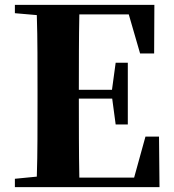

<svg xmlns="http://www.w3.org/2000/svg" viewBox="-20 -767 714 787"><path d="M631.8 -207 633.8 0H41V-34.2L130.9 -43Q133.3 -118.7 133.5 -195.8Q133.8 -272.9 133.8 -351.1V-395Q133.8 -473.1 133.5 -550.5Q133.3 -627.9 130.9 -705.1L41 -712.9V-747.1H612.8L611.8 -547.9H554.2L507.8 -708H305.2Q303.7 -632.8 303.5 -555.7Q303.2 -478.5 303.2 -398.9H439L454.1 -509.8H503.9V-256.8H454.1L439.9 -362.8H303.2V-359.9Q303.2 -276.9 303.5 -197Q303.7 -117.2 305.2 -39.1H529.8L576.2 -207Z"/></svg>

Font: Source Han Serif JP Heavy
Style: Regular
Weight: 900
Designer: Ryoko NISHIZUKA  (kana & ideographs); Frank Grießhammer (Latin, Greek & Cyrillic); Wenlong ZHANG  (bopomofo); Sandoll Co
Foundry: Adobe Systems Incorporated
Version: Version 1.001;PS 1.001;hotconv 16.6.54;makeotf.lib2.5.65590